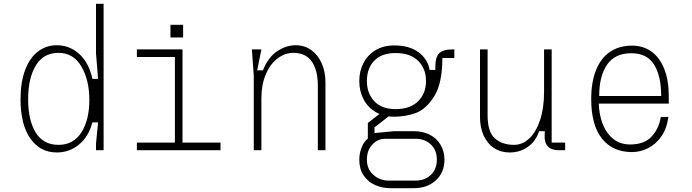

<svg xmlns="http://www.w3.org/2000/svg" viewBox="-20 -790 3640 1010"><path d="M525 0H485V-34L496 -146H466Q446 -71 395.5 -29.5Q345 12 279 12Q191 12 139.5 -61.5Q88 -135 88 -268Q88 -356 111.5 -420Q135 -484 178.5 -518Q222 -552 279 -552Q347 -552 397.5 -505.5Q448 -459 466 -375H496L485 -510V-770H525ZM450 -264Q450 -369 408 -440.5Q366 -512 288 -512Q209 -512 168.5 -445.5Q128 -379 128 -268Q128 -157 168 -92.5Q208 -28 288 -28Q367 -28 408.5 -94Q450 -160 450 -264Z M900 -40V-490H700V-530H940V-40H1140V0H700V-40ZM943.3 -659.6V-593H876.7V-659.6Z M1355 -530 1333 -420H1363Q1391 -489 1438 -520.5Q1485 -552 1536 -552Q1582 -552 1617.5 -526.5Q1653 -501 1672.5 -456.5Q1692 -412 1692 -356V0H1652V-338Q1652 -421 1620 -466.5Q1588 -512 1523 -512Q1479 -512 1440 -482.5Q1401 -453 1378 -398.5Q1355 -344 1355 -273V0H1315V-390L1305 -530Z M1870 -364Q1870 -416 1892 -458.5Q1914 -501 1955.5 -526Q1997 -551 2054 -551Q2134 -551 2182.5 -514.5Q2231 -478 2240 -422H2270V-440Q2270 -489 2290 -509.5Q2310 -530 2359 -530H2370V-485H2307Q2307 -350 2263 -281.5Q2219 -213 2164.5 -194.5Q2110 -176 2054 -176Q1997 -176 1955.5 -201Q1914 -226 1892 -268.5Q1870 -311 1870 -364ZM2221 -364Q2221 -429 2179.5 -470Q2138 -511 2061 -511Q1987 -511 1948.5 -470.5Q1910 -430 1910 -364Q1910 -299 1949 -257.5Q1988 -216 2061 -216Q2138 -216 2179.5 -257.5Q2221 -299 2221 -364ZM1870 50Q1870 10 1887.5 -26Q1905 -62 1946 -80L2007 -60Q1967 -60 1938.5 -29.5Q1910 1 1910 50Q1910 99 1944 129.5Q1978 160 2025 160H2166Q2215 160 2246.5 130Q2278 100 2278 50Q2278 0 2246.5 -30Q2215 -60 2166 -60H1915V-143L2009 -216L2044 -193L1950 -120V-90L2054 -100H2156Q2204 -100 2240.5 -81.5Q2277 -63 2297.5 -28.5Q2318 6 2318 50Q2318 117 2273 158.5Q2228 200 2156 200H2035Q1991 200 1953.5 183.5Q1916 167 1893 133Q1870 99 1870 50Z M2505 -174V-530H2545V-182Q2545 -96 2583.5 -62Q2622 -28 2684 -28Q2728 -28 2764 -61.5Q2800 -95 2821 -158.5Q2842 -222 2842 -307V-530H2882V-40H2953V0H2917Q2881 0 2862 -20Q2843 -40 2845 -80L2846 -100H2816Q2798 -46 2756.5 -17Q2715 12 2661 12Q2614 12 2579 -11Q2544 -34 2524.5 -76.5Q2505 -119 2505 -174Z M3090 -269Q3090 -360 3116 -423Q3142 -486 3190 -518Q3238 -550 3305 -550Q3363 -550 3406.5 -519Q3450 -488 3474 -428Q3498 -368 3498 -285V-245H3130Q3131 -191 3149 -141.5Q3167 -92 3204 -61Q3241 -30 3295 -30Q3369 -30 3408 -72Q3447 -114 3456 -175H3496Q3488 -114 3459 -72.5Q3430 -31 3389 -10.5Q3348 10 3305 10Q3203 10 3146.5 -61Q3090 -132 3090 -269ZM3301 -510Q3215 -510 3173.5 -450Q3132 -390 3132 -285H3458Q3458 -391 3420.5 -450.5Q3383 -510 3301 -510Z"/></svg>

Font: Fliege Mono Thin
Style: Regular
Weight: 100
Version: Version 0.020;Glyphs 3.3 (3306)